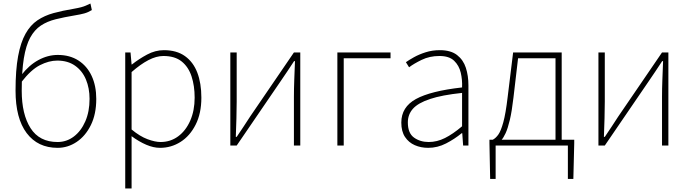

<svg xmlns="http://www.w3.org/2000/svg" viewBox="-20 -824 3909 1087"><path d="M306 13Q194 13 131 -70.5Q68 -154 68 -311Q68 -428 82.5 -506Q97 -584 124.5 -633Q152 -682 192 -709Q232 -736 283.5 -750Q335 -764 396 -774Q424 -779 439 -783Q454 -787 465.5 -792Q477 -797 492 -804L500 -767Q479 -754 457 -748Q435 -742 404 -737Q344 -727 295.5 -715Q247 -703 211 -679Q175 -655 151 -611Q127 -567 115 -494Q103 -421 103 -310Q103 -177 153 -98.5Q203 -20 306 -20Q357 -20 398 -51Q439 -82 463 -137Q487 -192 487 -264Q487 -325 466.5 -374Q446 -423 405 -452Q364 -481 304 -481Q257 -481 206 -455Q155 -429 101 -359V-399Q144 -455 197.5 -484Q251 -513 307 -513Q375 -513 424 -481.5Q473 -450 499 -394Q525 -338 525 -264Q525 -178 494.5 -116Q464 -54 414 -20.5Q364 13 306 13Z M689 243V-527H719L725 -459H727Q766 -490 812.5 -515Q859 -540 908 -540Q980 -540 1027 -506.5Q1074 -473 1097 -413Q1120 -353 1120 -271Q1120 -182 1087.5 -118Q1055 -54 1002 -20.5Q949 13 886 13Q849 13 808 -4.5Q767 -22 725 -53V46V243ZM889 -20Q945 -20 988.5 -52Q1032 -84 1057 -141Q1082 -198 1082 -271Q1082 -338 1064.5 -391.5Q1047 -445 1008.5 -476Q970 -507 905 -507Q865 -507 820 -483.5Q775 -460 725 -416V-91Q772 -52 815 -36Q858 -20 889 -20Z M1284 0V-527H1320V-249Q1320 -206 1318.5 -154Q1317 -102 1315 -49H1320Q1337 -74 1358.5 -106.5Q1380 -139 1396 -164L1644 -527H1680V0H1644V-277Q1644 -321 1646 -373Q1648 -425 1650 -478H1645Q1629 -453 1607 -420.5Q1585 -388 1568 -363L1320 0Z M1890 0V-527H2191V-494H1926V0Z M2404 13Q2363 13 2328.5 -2Q2294 -17 2273 -48.5Q2252 -80 2252 -130Q2252 -218 2335 -263.5Q2418 -309 2596 -329Q2598 -372 2588.5 -412.5Q2579 -453 2551 -480Q2523 -507 2468 -507Q2412 -507 2367 -485Q2322 -463 2296 -443L2278 -472Q2295 -484 2323.5 -500Q2352 -516 2389.5 -528Q2427 -540 2470 -540Q2532 -540 2567.5 -512.5Q2603 -485 2617.5 -440Q2632 -395 2632 -341V0H2602L2597 -70H2594Q2554 -37 2505.5 -12Q2457 13 2404 13ZM2407 -20Q2454 -20 2499 -42.5Q2544 -65 2596 -109V-298Q2482 -286 2414.5 -263.5Q2347 -241 2318 -208.5Q2289 -176 2289 -131Q2289 -70 2324 -45Q2359 -20 2407 -20Z M2786 0V189H2755L2751 -13V-33H3231V-13L3226 189H3195V0ZM3125 -12V-494H2913L2887 -272Q2878 -194 2866.5 -145.5Q2855 -97 2842.5 -70Q2830 -43 2818 -30.5Q2806 -18 2797 -11L2770 -33Q2787 -42 2801.5 -62.5Q2816 -83 2829.5 -132Q2843 -181 2854 -274L2885 -527H3160V-12Z M3368 0V-527H3404V-249Q3404 -206 3402.5 -154Q3401 -102 3399 -49H3404Q3421 -74 3442.5 -106.5Q3464 -139 3480 -164L3728 -527H3764V0H3728V-277Q3728 -321 3730 -373Q3732 -425 3734 -478H3729Q3713 -453 3691 -420.5Q3669 -388 3652 -363L3404 0Z"/></svg>

Font: Noto Sans SC Thin
Style: Regular
Weight: 100
Designer: Ryoko NISHIZUKA 西塚涼子 (kana, bopomofo & ideographs); Paul D. Hunt (Latin, Greek & Cyrillic); Sandoll Communications 산돌커뮤니
Foundry: Adobe
Version: Version 2.004-H2;hotconv 1.0.118;makeotfexe 2.5.65603